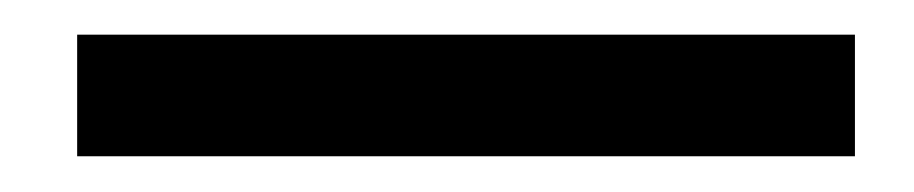

<svg xmlns="http://www.w3.org/2000/svg" viewBox="-20 -82 514 108"><path d="M23.4 5.9V-62.5H460.9V5.9Z"/></svg>

Font: BF_TEXT
Style: Regular
Weight: 400
Foundry: EA DICE
Version: Version 1.404